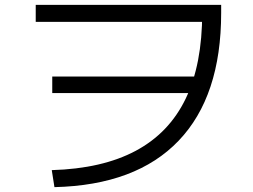

<svg xmlns="http://www.w3.org/2000/svg" viewBox="-20 -742 1040 790"><path d="M193 -42Q401 -48 538.5 -121.5Q676 -195 744 -336Q812 -477 812 -689L850 -652H127V-722H890V-689Q890 -346 715 -163Q540 20 204 28ZM195 -359V-427H815V-359Z"/></svg>

Font: M PLUS 2 Thin
Style: Regular
Weight: 400
Version: Version 1.001